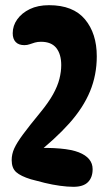

<svg xmlns="http://www.w3.org/2000/svg" viewBox="-20 -707 418 740"><path d="M169 -687Q262 -687 307.5 -632.5Q353 -578 353 -490Q353 -418 327 -355Q301 -292 247 -231.5Q193 -171 108 -104L103 -136Q230 -141 283.5 -120Q337 -99 337 -55Q337 -23 319 -5Q301 13 263 13Q240 13 211 9Q182 5 153 -2Q124 -9 99 -16Q60 -28 42.5 -43.5Q25 -59 25 -90Q25 -113 35 -135Q45 -157 69 -189.5Q93 -222 135 -273Q167 -312 184.5 -343.5Q202 -375 209 -403Q216 -431 216 -456Q216 -498 197 -522Q178 -546 138 -546Q125 -546 114.5 -543Q104 -540 94.5 -536.5Q85 -533 74 -533Q52 -533 40.5 -545Q29 -557 29 -579Q29 -608 46.5 -632.5Q64 -657 95 -672Q126 -687 169 -687Z"/></svg>

Font: DynaPuff Condensed
Style: Regular
Weight: 400
Width: 3
Designer: Toshi Omagari, Jennifer Daniel
Foundry: Google Fonts
Version: Version 2.000